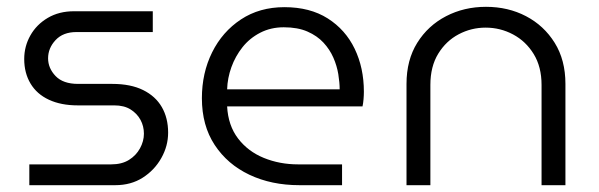

<svg xmlns="http://www.w3.org/2000/svg" viewBox="-20 -543 1755 563"><path d="M66 0V-61H306Q337 -61 358 -74Q379 -87 390.5 -108Q402 -129 402 -151Q402 -173 392 -191.5Q382 -210 363 -222Q344 -234 315 -234H208Q159 -234 123.5 -250.5Q88 -267 69.5 -298Q51 -329 51 -370Q51 -407 69 -439Q87 -471 120 -490.5Q153 -510 197 -510H428V-449H204Q165 -449 143 -425.5Q121 -402 121 -372Q121 -343 143 -320Q165 -297 209 -297H309Q363 -297 399.5 -279Q436 -261 454.5 -229Q473 -197 473 -154Q473 -115 453 -79.5Q433 -44 398.5 -22Q364 0 318 0Z M858 0Q776 0 711.5 -30.5Q647 -61 609.5 -118Q572 -175 572 -255Q572 -329 602 -389.5Q632 -450 686.5 -486Q741 -522 814 -522Q889 -522 941 -489Q993 -456 1020 -400Q1047 -344 1047 -274Q1047 -264 1046 -252Q1045 -240 1043 -231H646Q649 -175 678 -137Q707 -99 753.5 -80Q800 -61 854 -61H983V0ZM646 -281H976Q976 -301 972 -325.5Q968 -350 957.5 -374Q947 -398 928.5 -418Q910 -438 881.5 -450.5Q853 -463 812 -463Q774 -463 743 -447Q712 -431 691 -404.5Q670 -378 658.5 -346Q647 -314 646 -281Z M1172 0V-297Q1172 -367 1203.5 -417.5Q1235 -468 1288 -495.5Q1341 -523 1405 -523Q1470 -523 1522.5 -495.5Q1575 -468 1606.5 -417.5Q1638 -367 1638 -297V0H1568V-294Q1568 -347 1545 -384.5Q1522 -422 1484.5 -442Q1447 -462 1404 -462Q1362 -462 1325 -442.5Q1288 -423 1265 -385.5Q1242 -348 1242 -294V0Z"/></svg>

Font: MuseoModerno Thin Light
Style: Regular
Weight: 300
Version: Version 1.003